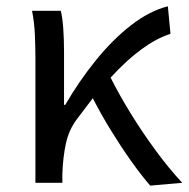

<svg xmlns="http://www.w3.org/2000/svg" viewBox="-20 -577 595 606"><path d="M454.1 8.8Q425.3 -24.4 393.3 -69.6Q361.3 -114.7 330.1 -165.5Q298.8 -216.3 272.9 -267.1L222.2 -200.2Q197.3 -167 188 -124Q178.7 -81.1 176.8 -27.8V0H91.8V-394Q91.8 -426.8 90.1 -466.8Q88.4 -506.8 81.1 -543H171.9Q177.2 -521.5 179.7 -486.8Q182.1 -452.1 182.1 -416V-246.1H186Q229 -320.3 282 -386Q335 -451.7 393.3 -497.1Q451.7 -542.5 509.8 -557.1L518.1 -470.2Q430.2 -442.4 329.1 -332Q356 -278.3 392.8 -218.5Q429.7 -158.7 471.7 -101.6Q513.7 -44.4 555.2 0Z"/></svg>

Font: Source Han Sans CN
Style: Regular
Weight: 400
Designer: Ryoko NISHIZUKA  (kana, bopomofo & ideographs); Paul D. Hunt (Latin, Greek & Cyrillic); Sandoll Communications , Soo-you
Foundry: Adobe
Version: Version 2.004;hotconv 1.0.118;makeotfexe 2.5.65603